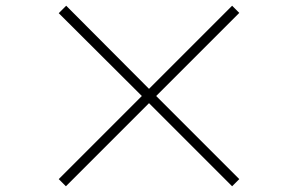

<svg xmlns="http://www.w3.org/2000/svg" viewBox="-20 -707 1040 670"><path d="M790 -57 500 -347 210 -57 185 -82 475 -372 185 -661 211 -687 500 -397 790 -687 815 -662 525 -372 815 -82Z"/></svg>

Font: Noto Sans KR Thin
Style: Regular
Weight: 100
Designer: Ryoko NISHIZUKA 西塚涼子 (kana, bopomofo & ideographs); Paul D. Hunt (Latin, Greek & Cyrillic); Sandoll Communications 산돌커뮤니
Foundry: Adobe
Version: Version 2.004-H2;hotconv 1.0.118;makeotfexe 2.5.65603